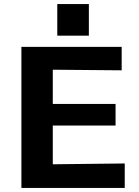

<svg xmlns="http://www.w3.org/2000/svg" viewBox="-20 -922 680 942"><path d="M261 -747V-902H416V-747ZM85 0V-692H577V-577L239 -580V-412H547V-306H239V-116L592 -120V0Z"/></svg>

Font: Coval
Style: Heavy
Weight: 900
Foundry: Context Ltd
Version: Version 001.000